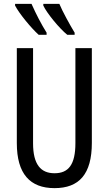

<svg xmlns="http://www.w3.org/2000/svg" viewBox="-20 -963 562 993"><path d="M287 -943H204V-934C223 -894 287 -816 328 -783H366V-794C341 -835 302 -906 287 -943ZM143 -943H58V-934C80 -892 141 -818 180 -783H221V-794C193 -839 167 -889 143 -943ZM455 -714H370V-223C370 -111 334 -67 262 -67C191 -67 151 -112 151 -222V-714H67V-223C67 -64 135 10 262 10C389 10 455 -62 455 -224Z"/></svg>

Font: Noto Sans UI Condensed
Style: Regular
Weight: 400
Width: 3
Designer: Monotype Design Team
Foundry: Monotype Imaging Inc.
Version: Version 1.901